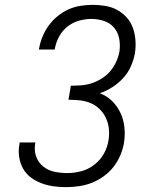

<svg xmlns="http://www.w3.org/2000/svg" viewBox="-20 -763 640 791"><path d="M252 8Q226 8 200.5 4.5Q175 1 151 -8Q127 -17 107 -32Q87 -47 75 -68.5Q63 -90 59 -116Q55 -142 60 -168L61 -176H126L125 -171Q120 -143 129 -118Q138 -93 158 -77Q178 -61 204 -55.5Q230 -50 257 -50Q286 -50 314.5 -57.5Q343 -65 368 -84Q393 -103 408 -130Q423 -157 427 -185Q431 -209 428.5 -232.5Q426 -256 416.5 -276.5Q407 -297 391 -313Q375 -329 354 -338Q333 -347 309.5 -349.5Q286 -352 262 -352L272 -410Q293 -410 314.5 -411.5Q336 -413 357.5 -420Q379 -427 399 -439.5Q419 -452 434 -469.5Q449 -487 458.5 -508Q468 -529 472 -550Q476 -578 471 -604Q466 -630 450 -649Q434 -668 409 -676.5Q384 -685 357 -685Q332 -685 306 -678Q280 -671 258 -653.5Q236 -636 223 -611.5Q210 -587 206 -562L205 -559H140L141 -563Q145 -587 155 -611.5Q165 -636 180.5 -657.5Q196 -679 217.5 -696.5Q239 -714 262.5 -724.5Q286 -735 312 -739Q338 -743 362 -743Q389 -743 415 -738.5Q441 -734 463 -722Q485 -710 502 -691Q519 -672 527.5 -648Q536 -624 538 -597.5Q540 -571 536 -544Q531 -517 519.5 -490.5Q508 -464 488 -442Q468 -420 443 -404Q418 -388 391 -379Q420 -368 441.5 -347Q463 -326 476 -298.5Q489 -271 492.5 -239.5Q496 -208 491 -176Q487 -150 476 -124Q465 -98 448 -76Q431 -54 407.5 -37Q384 -20 358.5 -10Q333 0 305.5 4Q278 8 252 8Z"/></svg>

Font: Iosevka HT Light Extended
Style: Italic
Weight: 300
Width: 7
Italic angle: -9°
Monospace: yes
Designer: Belleve Invis
Foundry: Belleve Invis
Version: Version 32.3.0; ttfautohint (v1.8.4)